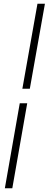

<svg xmlns="http://www.w3.org/2000/svg" viewBox="-20 -758 266 1030"><path d="M100 -282 181 -738H221L140 -282ZM6 252 86 -204H126L46 252Z"/></svg>

Font: Gantari ExtraLight
Style: Italic
Weight: 250
Italic angle: -10°
Designer: Anugrah Pasau
Foundry: Lafontype
Version: Version 1.000